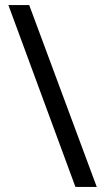

<svg xmlns="http://www.w3.org/2000/svg" viewBox="-20 -735 412 756"><path d="M95 -715 361 1H277L13 -715Z"/></svg>

Font: Noto Sans Khmer SemiCondensed
Style: Regular
Weight: 400
Width: 4
Designer: Danh Hong and the Monotype Design Team
Foundry: Monotype Imaging Inc.
Version: Version 2.004